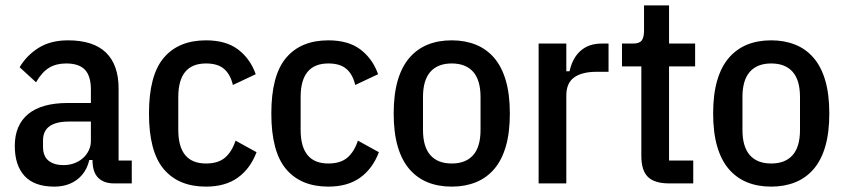

<svg xmlns="http://www.w3.org/2000/svg" viewBox="-20 -682 3141 714"><path d="M404 0Q366 0 345 -21Q324 -42 324 -87H312Q301 -40 266.5 -14Q232 12 182 12Q108 12 71.5 -27.5Q35 -67 35 -139Q35 -217 85 -258Q135 -299 232 -299H318V-349Q318 -399 296 -422.5Q274 -446 226 -446Q189 -446 162.5 -430Q136 -414 114 -376L53 -432Q79 -476 123.5 -504Q168 -532 233 -532Q327 -532 374 -486.5Q421 -441 421 -353V-85H470V0ZM216 -68Q238 -68 256.5 -75Q275 -82 288.5 -94Q302 -106 310 -122.5Q318 -139 318 -158V-230H237Q140 -230 140 -160V-136Q140 -101 160.5 -84.5Q181 -68 216 -68Z M746 12Q644 12 589 -53Q534 -118 534 -260Q534 -402 589 -467Q644 -532 746 -532Q821 -532 866 -497.5Q911 -463 931 -406L846 -366Q837 -405 813.5 -425.5Q790 -446 746 -446Q643 -446 643 -321V-199Q643 -74 746 -74Q791 -74 816.5 -95.5Q842 -117 856 -159L934 -116Q911 -55 864.5 -21.5Q818 12 746 12Z M1201 12Q1099 12 1044 -53Q989 -118 989 -260Q989 -402 1044 -467Q1099 -532 1201 -532Q1276 -532 1321 -497.5Q1366 -463 1386 -406L1301 -366Q1292 -405 1268.5 -425.5Q1245 -446 1201 -446Q1098 -446 1098 -321V-199Q1098 -74 1201 -74Q1246 -74 1271.5 -95.5Q1297 -117 1311 -159L1389 -116Q1366 -55 1319.5 -21.5Q1273 12 1201 12Z M1660 12Q1610 12 1570.5 -4Q1531 -20 1502.5 -53Q1474 -86 1459 -137.5Q1444 -189 1444 -260Q1444 -331 1459 -382.5Q1474 -434 1502.5 -467Q1531 -500 1570.5 -516Q1610 -532 1660 -532Q1709 -532 1749 -516Q1789 -500 1817.5 -467Q1846 -434 1861 -382.5Q1876 -331 1876 -260Q1876 -189 1861 -137.5Q1846 -86 1817.5 -53Q1789 -20 1749 -4Q1709 12 1660 12ZM1660 -74Q1712 -74 1739.5 -105Q1767 -136 1767 -199V-321Q1767 -384 1739.5 -415Q1712 -446 1660 -446Q1608 -446 1580.5 -415Q1553 -384 1553 -321V-199Q1553 -136 1580.5 -105Q1608 -74 1660 -74Z M1983 0V-520H2086V-417H2098Q2109 -467 2139.5 -493.5Q2170 -520 2217 -520H2243V-415H2199Q2144 -415 2115 -394Q2086 -373 2086 -327V0Z M2468 0Q2414 0 2389.5 -24Q2365 -48 2365 -102V-435H2293V-520H2333Q2358 -520 2366.5 -531.5Q2375 -543 2375 -568V-662H2468V-520H2565V-435H2468V-85H2558V0Z M2848 12Q2798 12 2758.5 -4Q2719 -20 2690.5 -53Q2662 -86 2647 -137.5Q2632 -189 2632 -260Q2632 -331 2647 -382.5Q2662 -434 2690.5 -467Q2719 -500 2758.5 -516Q2798 -532 2848 -532Q2897 -532 2937 -516Q2977 -500 3005.5 -467Q3034 -434 3049 -382.5Q3064 -331 3064 -260Q3064 -189 3049 -137.5Q3034 -86 3005.5 -53Q2977 -20 2937 -4Q2897 12 2848 12ZM2848 -74Q2900 -74 2927.5 -105Q2955 -136 2955 -199V-321Q2955 -384 2927.5 -415Q2900 -446 2848 -446Q2796 -446 2768.5 -415Q2741 -384 2741 -321V-199Q2741 -136 2768.5 -105Q2796 -74 2848 -74Z"/></svg>

Font: IBM Plex Sans Condensed Medium
Style: Regular
Weight: 500
Width: 3
Designer: Mike Abbink, Paul van der Laan, Pieter van Rosmalen
Foundry: Bold Monday
Version: Version 1.3